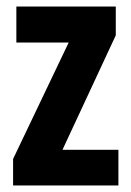

<svg xmlns="http://www.w3.org/2000/svg" viewBox="-20 -567 401 587"><path d="M342 0H20V-81L190 -437H30V-547H334V-459L171 -109H342Z"/></svg>

Font: Noto Sans Thai ExtCond
Style: Bold
Weight: 700
Width: 2
Designer: Monotype Design Team
Foundry: Monotype Imaging Inc.
Version: Version 2.002; ttfautohint (v1.8.4.7-5d5b)